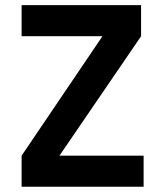

<svg xmlns="http://www.w3.org/2000/svg" viewBox="-20 -713 626 733"><path d="M62.5 0H528.3V-118.7H207L518.6 -574.7V-693.4H62.5V-574.7H371.1L62.5 -118.7Z"/></svg>

Font: CaskaydiaCove Nerd Font
Style: Bold
Weight: 700
Designer: Aaron Bell
Foundry: Saja Typeworks
Version: Version 2111.1;Nerd Fonts 2.3.0